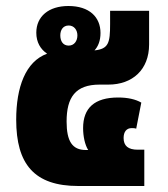

<svg xmlns="http://www.w3.org/2000/svg" viewBox="-20 -620 560 640"><path d="M241 0H461V-121H439C407 -121 392 -134 392 -160C392 -181 402 -193 419 -193C422 -193 430 -193 434 -191L451 -278C432 -289 406 -295 374 -295C295 -295 257 -260 257 -193C257 -166 263 -137 274 -120H266C221 -120 202 -149 202 -215C202 -295 231 -338 312 -338H341C422 -338 477 -388 477 -472V-584H347V-540C347 -477 342 -457 295 -452C307 -465 315 -484 315 -510C315 -563 278 -600 208 -600C142 -600 101 -565 101 -511C101 -479 115 -456 137 -441C65 -415 34 -329 34 -221C34 -73 94 0 241 0ZM209 -468C190 -468 181 -483 181 -502C181 -520 190 -535 209 -535C227 -535 238 -520 238 -502C238 -483 227 -468 209 -468Z"/></svg>

Font: Noto Sans Thai UI SemCond Blk
Style: Regular
Weight: 900
Width: 4
Designer: Monotype Design Team
Foundry: Monotype Imaging Inc.
Version: Version 2.000